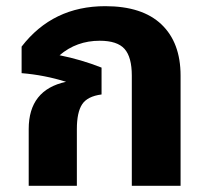

<svg xmlns="http://www.w3.org/2000/svg" viewBox="-20 -602 678 622"><path d="M321 -582Q441 -582 503 -523Q565 -464 565 -357V0H407V-357Q407 -417 383.5 -443.5Q360 -470 303 -470Q228 -470 173 -423Q243 -409 309 -383V-296Q263 -290 246 -264Q229 -238 229 -184V0H73V-184Q73 -311 194 -337Q124 -359 50 -365V-451Q151 -582 321 -582Z"/></svg>

Font: FiraGO
Style: Bold
Weight: 700
Designer: bBox Type
Foundry: bBox Type GmbH
Version: Version 1.001;PS 001.001;hotconv 1.0.88;makeotf.lib2.5.64775